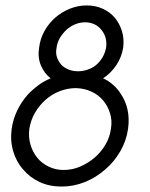

<svg xmlns="http://www.w3.org/2000/svg" viewBox="-20 -678 550 706"><path d="M23 -205Q28 -240 43.5 -272Q59 -304 82 -330Q100 -349 121 -364.5Q142 -380 166 -390Q142 -409 130 -438.5Q118 -468 124 -504Q128 -536 143.5 -564Q159 -592 183 -613Q207 -634 237 -646Q267 -658 299 -658Q331 -658 357.5 -646Q384 -634 403 -612Q420 -591 428.5 -563Q437 -535 433 -503Q427 -467 407.5 -438Q388 -409 359 -390Q379 -381 396 -366Q413 -351 424 -333Q442 -307 449 -274.5Q456 -242 451 -205Q445 -161 422.5 -122Q400 -83 367 -55Q333 -25 292 -8.5Q251 8 206.5 8Q162 8 126 -8.5Q90 -25 65 -55Q40 -83 28.5 -122Q17 -161 23 -205ZM88 -205Q84 -174 92 -146.5Q100 -119 116.5 -98.5Q133 -78 158.5 -65.5Q184 -53 214 -53Q246 -53 275 -65.5Q304 -78 328 -98.5Q352 -119 368 -146.5Q384 -174 388 -205Q393 -235 384.5 -262Q376 -289 359 -309Q342 -329 316.5 -341Q291 -353 260 -354Q228 -354 199 -342.5Q170 -331 147 -310.5Q124 -290 108.5 -263Q93 -236 88 -205ZM188 -502Q184 -482 190 -466Q196 -450 207 -438Q218 -428 233 -422Q248 -416 267 -416Q284 -416 301 -421.5Q318 -427 331 -437Q346 -449 356 -465.5Q366 -482 370 -502Q373 -522 368 -539.5Q363 -557 352 -569Q342 -582 326.5 -589Q311 -596 292 -596Q274 -596 256 -588.5Q238 -581 224 -568Q210 -555 200 -538Q190 -521 188 -502Z"/></svg>

Font: Josefin Slab SemiBold
Style: Italic
Weight: 600
Italic angle: -12°
Designer: Santiago Orozco
Foundry: Typemade
Version: Version 2.000